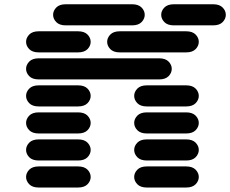

<svg xmlns="http://www.w3.org/2000/svg" viewBox="-20 -881 1064 888"><path d="M159.2 -13.7Q129.9 -13.7 115.2 -28.8Q100.6 -43.9 100.6 -62.5Q100.6 -81.1 115.2 -96.2Q129.9 -111.3 159.2 -111.3H340.8Q370.1 -111.3 384.8 -96.2Q399.4 -81.1 399.4 -62.5Q399.4 -43.9 384.8 -28.8Q370.1 -13.7 340.8 -13.7ZM659.2 -13.7Q629.9 -13.7 615.2 -28.8Q600.6 -43.9 600.6 -62.5Q600.6 -81.1 615.2 -96.2Q629.9 -111.3 659.2 -111.3H840.8Q870.1 -111.3 884.8 -96.2Q899.4 -81.1 899.4 -62.5Q899.4 -43.9 884.8 -28.8Q870.1 -13.7 840.8 -13.7ZM159.2 -138.7Q129.9 -138.7 115.2 -153.8Q100.6 -168.9 100.6 -187.5Q100.6 -206.1 115.2 -221.2Q129.9 -236.3 159.2 -236.3H340.8Q370.1 -236.3 384.8 -221.2Q399.4 -206.1 399.4 -187.5Q399.4 -168.9 384.8 -153.8Q370.1 -138.7 340.8 -138.7ZM659.2 -138.7Q629.9 -138.7 615.2 -153.8Q600.6 -168.9 600.6 -187.5Q600.6 -206.1 615.2 -221.2Q629.9 -236.3 659.2 -236.3H840.8Q870.1 -236.3 884.8 -221.2Q899.4 -206.1 899.4 -187.5Q899.4 -168.9 884.8 -153.8Q870.1 -138.7 840.8 -138.7ZM159.2 -263.7Q129.9 -263.7 115.2 -278.8Q100.6 -293.9 100.6 -312.5Q100.6 -331.1 115.2 -346.2Q129.9 -361.3 159.2 -361.3H340.8Q370.1 -361.3 384.8 -346.2Q399.4 -331.1 399.4 -312.5Q399.4 -293.9 384.8 -278.8Q370.1 -263.7 340.8 -263.7ZM659.2 -263.7Q629.9 -263.7 615.2 -278.8Q600.6 -293.9 600.6 -312.5Q600.6 -331.1 615.2 -346.2Q629.9 -361.3 659.2 -361.3H840.8Q870.1 -361.3 884.8 -346.2Q899.4 -331.1 899.4 -312.5Q899.4 -293.9 884.8 -278.8Q870.1 -263.7 840.8 -263.7ZM159.2 -388.7Q129.9 -388.7 115.2 -403.8Q100.6 -418.9 100.6 -437.5Q100.6 -456.1 115.2 -471.2Q129.9 -486.3 159.2 -486.3H340.8Q370.1 -486.3 384.8 -471.2Q399.4 -456.1 399.4 -437.5Q399.4 -418.9 384.8 -403.8Q370.1 -388.7 340.8 -388.7ZM659.2 -388.7Q629.9 -388.7 615.2 -403.8Q600.6 -418.9 600.6 -437.5Q600.6 -456.1 615.2 -471.2Q629.9 -486.3 659.2 -486.3H840.8Q870.1 -486.3 884.8 -471.2Q899.4 -456.1 899.4 -437.5Q899.4 -418.9 884.8 -403.8Q870.1 -388.7 840.8 -388.7ZM159.2 -513.7Q129.9 -513.7 115.2 -528.8Q100.6 -543.9 100.6 -562.5Q100.6 -581.1 115.2 -596.2Q129.9 -611.3 159.2 -611.3H715.8Q745.1 -611.3 759.8 -596.2Q774.4 -581.1 774.4 -562.5Q774.4 -543.9 759.8 -528.8Q745.1 -513.7 715.8 -513.7ZM159.2 -638.7Q129.9 -638.7 115.2 -653.8Q100.6 -668.9 100.6 -687.5Q100.6 -706.1 115.2 -721.2Q129.9 -736.3 159.2 -736.3H340.8Q370.1 -736.3 384.8 -721.2Q399.4 -706.1 399.4 -687.5Q399.4 -668.9 384.8 -653.8Q370.1 -638.7 340.8 -638.7ZM534.2 -638.7Q504.9 -638.7 490.2 -653.8Q475.6 -668.9 475.6 -687.5Q475.6 -706.1 490.2 -721.2Q504.9 -736.3 534.2 -736.3H840.8Q870.1 -736.3 884.8 -721.2Q899.4 -706.1 899.4 -687.5Q899.4 -668.9 884.8 -653.8Q870.1 -638.7 840.8 -638.7ZM284.2 -763.7Q254.9 -763.7 240.2 -778.8Q225.6 -793.9 225.6 -812.5Q225.6 -831.1 240.2 -846.2Q254.9 -861.3 284.2 -861.3H590.8Q620.1 -861.3 634.8 -846.2Q649.4 -831.1 649.4 -812.5Q649.4 -793.9 634.8 -778.8Q620.1 -763.7 590.8 -763.7ZM784.2 -763.7Q754.9 -763.7 740.2 -778.8Q725.6 -793.9 725.6 -812.5Q725.6 -831.1 740.2 -846.2Q754.9 -861.3 784.2 -861.3H965.8Q995.1 -861.3 1009.8 -846.2Q1024.4 -831.1 1024.4 -812.5Q1024.4 -793.9 1009.8 -778.8Q995.1 -763.7 965.8 -763.7Z"/></svg>

Font: Sixtyfour Normal
Style: Regular
Weight: 400
Monospace: yes
Designer: Jens Kutilek
Foundry: Jens Kutilek
Version: Version 2.000